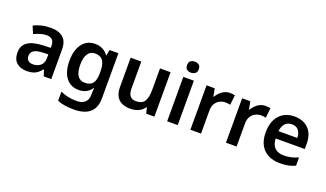

<svg xmlns="http://www.w3.org/2000/svg" viewBox="-88 -1360 3747 2206"><g transform="rotate(20 1786.0 -256.5)"><path d="M307 -552Q408 -552 460 -505.5Q512 -459 512 -364V0H420L395 -75H391Q368 -46 343.5 -27Q319 -8 287.5 1Q256 10 211 10Q138 10 90 -30.5Q42 -71 42 -157Q42 -241 104.5 -284Q167 -327 292 -332L384 -335V-357Q384 -412 359 -434Q334 -456 290 -456Q252 -456 213 -443.5Q174 -431 138 -415L100 -505Q140 -526 193 -539Q246 -552 307 -552ZM318 -253Q238 -250 206 -226.5Q174 -203 174 -161Q174 -123 196.5 -105Q219 -87 255 -87Q310 -87 346.5 -118Q383 -149 383 -210V-256Z M848 -553Q903 -553 943 -532Q983 -511 1009 -473H1014L1027 -543H1135V6Q1135 83 1106.5 135Q1078 187 1020 213.5Q962 240 873 240Q811 240 761.5 232Q712 224 671 207V95Q713 115 762 126Q811 137 871 137Q936 137 971 104Q1006 71 1006 13V-3Q1006 -16 1007.5 -36.5Q1009 -57 1010 -71H1006Q981 -33 942 -11.5Q903 10 848 10Q750 10 693 -63Q636 -136 636 -271Q636 -403 693.5 -478Q751 -553 848 -553ZM884 -449Q828 -449 798 -402.5Q768 -356 768 -269Q768 -181 798 -136.5Q828 -92 887 -92Q920 -92 944 -101.5Q968 -111 983 -130.5Q998 -150 1005.5 -179.5Q1013 -209 1013 -250V-272Q1013 -333 1000 -372Q987 -411 958.5 -430Q930 -449 884 -449Z M1773 -543V0H1673L1655 -70H1648Q1631 -42 1604.5 -24.5Q1578 -7 1546 1.5Q1514 10 1480 10Q1420 10 1376 -10.5Q1332 -31 1308.5 -75Q1285 -119 1285 -188V-543H1415V-215Q1415 -155 1438.5 -124.5Q1462 -94 1513 -94Q1588 -94 1616 -141.5Q1644 -189 1644 -279V-543Z M2058 -543V0H1929V-543ZM1994 -753Q2023 -753 2044.5 -738Q2066 -723 2066 -685Q2066 -649 2044.5 -633.5Q2023 -618 1994 -618Q1964 -618 1943.5 -633.5Q1923 -649 1923 -685Q1923 -723 1943.5 -738Q1964 -753 1994 -753Z M2497 -553Q2512 -553 2529.5 -551Q2547 -549 2558 -547L2545 -426Q2533 -429 2518 -431Q2503 -433 2484 -433Q2450 -433 2417 -416.5Q2384 -400 2363.5 -366.5Q2343 -333 2343 -280V0H2213V-543H2313L2331 -449H2337Q2362 -492 2403.5 -522.5Q2445 -553 2497 -553Z M2932 -553Q2947 -553 2964.5 -551Q2982 -549 2993 -547L2980 -426Q2968 -429 2953 -431Q2938 -433 2919 -433Q2885 -433 2852 -416.5Q2819 -400 2798.5 -366.5Q2778 -333 2778 -280V0H2648V-543H2748L2766 -449H2772Q2797 -492 2838.5 -522.5Q2880 -553 2932 -553Z M3287 -553Q3361 -553 3414 -523.5Q3467 -494 3495.5 -439Q3524 -384 3524 -306V-241H3168Q3170 -169 3208.5 -129Q3247 -89 3319 -89Q3370 -89 3411 -99Q3452 -109 3495 -128V-27Q3455 -8 3412 1Q3369 10 3307 10Q3228 10 3166.5 -20.5Q3105 -51 3070.5 -113Q3036 -175 3036 -268Q3036 -360 3067.5 -423.5Q3099 -487 3155.5 -520Q3212 -553 3287 -553ZM3289 -458Q3238 -458 3207 -425Q3176 -392 3170 -331H3400Q3399 -386 3372 -422Q3345 -458 3289 -458Z"/></g></svg>

Font: Noto Sans Syriac Eastern SemiBold
Style: Regular
Weight: 600
Designer: Patrick Giasson and the Monotype Design Team
Foundry: Monotype Imaging Inc.
Version: Version 3.001